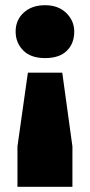

<svg xmlns="http://www.w3.org/2000/svg" viewBox="-20 -527 345 737"><path d="M153 -304Q98 -304 69 -333.5Q40 -363 40 -406Q40 -450 71 -478.5Q102 -507 153 -507Q204 -507 234.5 -477Q265 -447 265 -406Q265 -360 236.5 -332Q208 -304 153 -304ZM47 190V35L87 -248H219L258 35V190Z"/></svg>

Font: Paytone One
Style: Regular
Weight: 400
Designer: Vernon Adams
Foundry: Vernon Adams
Version: Version 1.002; ttfautohint (v1.8.4.7-5d5b);gftools[0.9.23]